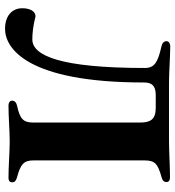

<svg xmlns="http://www.w3.org/2000/svg" viewBox="14 -710 712 781"><g transform="rotate(90 370.5 -319.0)"><path d="M97 17C175 17 315 -71 315 -548C315 -579 327 -596 366 -596H418C467 -596 478 -573 478 -531V-97C478 -56 461 -43 410 -32C396 -29 389 -22 389 -11C389 -2 399 3 408 3C454 3 513 -2 555 -2C595 -2 659 3 703 3C714 3 721 -2 721 -12C721 -24 713 -28 700 -32C648 -46 632 -59 632 -98V-550C632 -591 644 -604 698 -619C712 -623 720 -627 720 -640C720 -649 713 -654 701 -654C657 -654 594 -650 555 -650H314C274 -650 207 -655 167 -655C157 -655 147 -649 147 -640C147 -629 155 -622 169 -619C231 -605 256 -592 256 -552C256 -209 206 -94 140 -94C116 -94 85 -97 46 -107C24 -107 13 -82 13 -53C13 -15 40 17 97 17Z"/></g></svg>

Font: EB Garamond
Style: Bold
Weight: 700
Designer: Georg Duffner and Octavio Pardo
Foundry: Georg Duffner
Version: Version 1.000;PS 001.000;hotconv 1.0.88;makeotf.lib2.5.64775